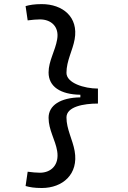

<svg xmlns="http://www.w3.org/2000/svg" viewBox="-20 -814 626 938"><path d="M184.1 104.5C286.1 104.5 364.7 37.1 344.7 -76.2C335 -131.8 304.7 -183.1 304.7 -240.2C304.7 -293 388.7 -308.1 458.5 -308.1V-381.3C390.6 -381.3 304.7 -408.7 304.7 -458C304.7 -517.6 335 -566.9 344.7 -622.1C364.3 -731 286.1 -793.9 184.1 -793.9C147.9 -793.9 125.5 -790 105 -784.2L115.2 -714.4C137.2 -717.3 158.2 -719.2 175.3 -719.2C230 -719.2 270 -683.6 259.3 -622.1C250 -565.4 217.3 -516.6 217.3 -460C217.3 -391.1 274.9 -352.5 372.6 -351.1V-338.4C274.9 -336.9 217.3 -299.3 217.3 -238.3C217.3 -179.2 250.5 -130.4 259.3 -76.2C270.5 -8.8 230 29.8 175.3 29.8C158.2 29.8 137.2 27.8 115.2 24.9L105 94.7C125.5 100.6 147.9 104.5 184.1 104.5Z"/></svg>

Font: Cascadia Mono PL SemiLight
Style: Regular
Weight: 350
Monospace: yes
Designer: Aaron Bell
Foundry: Saja Typeworks
Version: Version 2404.023